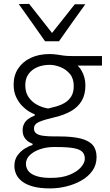

<svg xmlns="http://www.w3.org/2000/svg" viewBox="-20 -792 580 1014"><path d="M245 203Q190 203 153.5 192.8Q117 182.5 95.5 165.2Q74 148 65 127Q56 106 56 85Q56 51 72.8 28.2Q89.5 5.5 112 -8Q134.5 -21.5 152 -26.5V-33Q143 -35.5 130.8 -43.5Q118.5 -51.5 109 -66.2Q99.5 -81 99.5 -104Q99.5 -122.5 106.8 -137.2Q114 -152 128.2 -163Q142.5 -174 163.5 -182V-188.5Q152.5 -192 134.2 -202.8Q116 -213.5 97.2 -232.5Q78.5 -251.5 65.2 -279.5Q52 -307.5 52 -345.5Q52 -394 76 -430.2Q100 -466.5 142.8 -486.5Q185.5 -506.5 241 -506.5Q263.5 -506.5 280.5 -503.8Q297.5 -501 315.5 -498.5Q333.5 -496 359.5 -496H518.5V-445.5Q468.5 -445.5 420.2 -445.5Q372 -445.5 323.5 -445.5L342.5 -477Q389.5 -455.5 410.2 -419.8Q431 -384 431 -341Q431 -292 411.2 -259Q391.5 -226 355.2 -205.2Q319 -184.5 269.5 -173Q213.5 -160 186.5 -148.2Q159.5 -136.5 159.5 -113.5Q159.5 -97 170.5 -88Q181.5 -79 205.8 -75.2Q230 -71.5 269.5 -71.5H291.5Q362 -71.5 405.8 -60.5Q449.5 -49.5 469.8 -25.8Q490 -2 490 37.5Q490 78.5 468.2 109.5Q446.5 140.5 410 161.2Q373.5 182 330.5 192.5Q287.5 203 245 203ZM249 147.5Q308 147.5 347.8 131Q387.5 114.5 407.8 91Q428 67.5 428 46.5Q428 25 416 11.2Q404 -2.5 372 -9Q340 -15.5 279.5 -15.5H260Q224.5 -15 191.8 -4Q159 7 138 26.8Q117 46.5 117 73Q117 87.5 123.5 101Q130 114.5 145.2 125Q160.5 135.5 186 141.5Q211.5 147.5 249 147.5ZM234.5 -219Q255 -223.5 278.5 -230.2Q302 -237 322.8 -249.5Q343.5 -262 356.5 -283.2Q369.5 -304.5 369.5 -337.5Q369.5 -377.5 348.8 -402Q328 -426.5 298.5 -438Q269 -449.5 242 -449.5Q207.5 -449.5 178.5 -437.8Q149.5 -426 131.5 -402.2Q113.5 -378.5 113.5 -341.5Q113.5 -304 131.2 -278.5Q149 -253 176.8 -238.2Q204.5 -223.5 234.5 -219ZM218 -574Q183.5 -623.5 148.8 -672.5Q114 -721.5 79 -770.5L134 -771.5Q167 -730 199.2 -688.8Q231.5 -647.5 264.5 -605.5H245Q278.5 -647.5 310.5 -688Q342.5 -728.5 375 -769.5H430.5Q396 -721.5 361 -672.5Q326 -623.5 291.5 -574Z"/></svg>

Font: Commissioner Thin Light
Style: Regular
Weight: 300
Version: Version 1.000